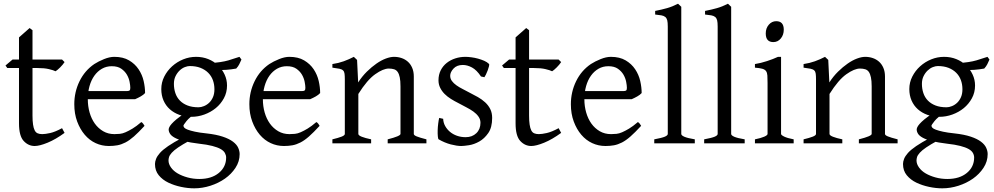

<svg xmlns="http://www.w3.org/2000/svg" viewBox="-20 -777 5389 1041"><path d="M330.1 -56.6Q282.2 -21.5 238.3 -3.4Q194.3 14.6 168 14.6Q133.8 14.6 108.4 -12.7Q83 -40 83 -108.4V-408.2H19.5L9.8 -421.9L47.9 -454.1H83V-574.2L140.6 -625L156.2 -613.3V-454.1H316.4L330.1 -440.4Q321.3 -426.8 306.2 -411.6Q291 -396.5 281.2 -390.6Q269.5 -396.5 245.1 -402.3Q220.7 -408.2 181.6 -408.2H156.2V-150.4Q156.2 -121.1 159.2 -101.6Q162.1 -82 168 -70.3Q173.8 -58.6 184.1 -54.2Q194.3 -49.8 209 -49.8Q225.6 -49.8 252 -55.7Q278.3 -61.5 316.4 -82L330.1 -56.6Z M766.6 -272.5Q757.8 -262.7 743.2 -254.4Q728.5 -246.1 712.9 -239.3H432.6L433.6 -283.2H668Q678.7 -283.2 682.6 -286.6Q686.5 -290 686.5 -300.8Q686.5 -313.5 682.6 -333.5Q678.7 -353.5 668 -372.1Q657.2 -390.6 637.7 -404.3Q618.2 -418 585.9 -418Q556.6 -418 532.7 -404.3Q508.8 -390.6 491.7 -366.7Q474.6 -342.8 465.3 -310.1Q456.1 -277.3 456.1 -238.3Q456.1 -201.2 465.8 -167Q475.6 -132.8 494.1 -106.9Q512.7 -81.1 539.6 -65.4Q566.4 -49.8 600.6 -49.8Q615.2 -49.8 629.9 -51.3Q644.5 -52.7 661.1 -60.1Q677.7 -67.4 698.2 -79.6Q718.8 -91.8 746.1 -115.2Q752 -112.3 756.8 -105.5Q761.7 -98.6 763.7 -94.7Q730.5 -58.6 706.1 -37.1Q681.6 -15.6 659.7 -4.4Q637.7 6.8 616.7 10.7Q595.7 14.6 570.3 14.6Q532.2 14.6 498.5 -1Q464.8 -16.6 439.5 -46.4Q414.1 -76.2 398.4 -118.2Q382.8 -160.2 382.8 -211.9Q382.8 -278.3 411.1 -336.4Q439.5 -394.5 491.2 -429.7Q513.7 -444.3 543.9 -456.5Q574.2 -468.8 599.6 -468.8Q647.5 -468.8 679.7 -449.7Q711.9 -430.7 731.4 -401.4Q751 -372.1 758.8 -337.9Q766.6 -303.7 766.6 -272.5Z M1279.3 58.6Q1279.3 98.6 1256.8 132.8Q1234.4 167 1199.7 191.4Q1165 215.8 1121.1 230Q1077.1 244.1 1033.2 244.1Q999 244.1 961.9 236.3Q924.8 228.5 893.1 213.4Q861.3 198.2 840.8 173.3Q820.3 148.4 820.3 112.3Q820.3 99.6 826.2 84.5Q832 69.3 847.2 52.2Q862.3 35.2 891.6 15.1Q920.9 -4.9 968.8 -30.3Q978.5 -29.3 986.3 -27.3Q993.2 -25.4 999.5 -22.5Q1005.9 -19.5 1007.8 -14.6Q968.8 6.8 945.8 22.5Q922.9 38.1 911.1 51.3Q899.4 64.5 896.5 74.7Q893.6 85 893.6 92.8Q893.6 112.3 907.2 131.3Q920.9 150.4 943.8 163.6Q966.8 176.8 997.1 185.1Q1027.3 193.4 1060.5 193.4Q1127 193.4 1166.5 160.6Q1206.1 127.9 1206.1 77.1Q1206.1 64.5 1199.2 52.2Q1192.4 40 1175.8 30.8Q1159.2 21.5 1130.9 14.2Q1102.5 6.8 1058.6 2Q1010.7 -3.9 979 -11.7Q947.3 -19.5 928.2 -29.8Q909.2 -40 901.9 -51.8Q894.5 -63.5 894.5 -75.2Q894.5 -79.1 897.5 -86.4Q900.4 -93.8 910.2 -105Q919.9 -116.2 937 -130.4Q954.1 -144.5 982.4 -163.1L1051.8 -170.9Q1007.8 -141.6 991.2 -120.6Q974.6 -99.6 974.6 -95.7Q974.6 -89.8 979.5 -84.5Q984.4 -79.1 998.5 -73.7Q1012.7 -68.4 1037.1 -63Q1061.5 -57.6 1099.6 -53.7Q1152.3 -47.9 1187.5 -36.1Q1222.7 -24.4 1243.2 -8.8Q1263.7 6.8 1271.5 24.4Q1279.3 42 1279.3 58.6ZM1289.1 -454.1Q1283.2 -440.4 1277.3 -428.7Q1271.5 -417 1260.7 -405.3Q1234.4 -400.4 1207 -398.4Q1179.7 -396.5 1138.7 -397.5L1115.2 -434.6Q1180.7 -438.5 1218.3 -449.7Q1255.9 -460.9 1278.3 -468.8ZM1210.9 -313.5Q1210.9 -275.4 1193.8 -244.1Q1176.8 -212.9 1149.9 -190.9Q1123 -168.9 1088.4 -156.2Q1053.7 -143.6 1017.6 -143.6Q982.4 -143.6 952.6 -154.3Q922.9 -165 900.9 -184.6Q878.9 -204.1 866.7 -231.9Q854.5 -259.8 854.5 -293.9Q854.5 -330.1 870.6 -361.8Q886.7 -393.6 913.1 -417.5Q939.5 -441.4 973.1 -455.1Q1006.8 -468.8 1043 -468.8Q1079.1 -468.8 1109.4 -456.5Q1139.6 -444.3 1162.1 -422.9Q1184.6 -401.4 1197.8 -373Q1210.9 -344.7 1210.9 -313.5ZM1142.6 -293Q1142.6 -319.3 1134.3 -342.3Q1126 -365.2 1108.9 -382.3Q1091.8 -399.4 1066.9 -409.2Q1042 -418.9 1008.8 -418.9Q997.1 -418.9 981.9 -413.1Q966.8 -407.2 953.6 -394.5Q940.4 -381.8 931.6 -363.8Q922.9 -345.7 922.9 -322.3Q922.9 -295.9 930.7 -272.5Q938.5 -249 955.1 -231.9Q971.7 -214.8 996.6 -205.1Q1021.5 -195.3 1056.6 -195.3Q1070.3 -195.3 1085.9 -201.7Q1101.6 -208 1114.3 -220.2Q1127 -232.4 1134.8 -250.5Q1142.6 -268.6 1142.6 -293Z M1715.8 -272.5Q1707 -262.7 1692.4 -254.4Q1677.7 -246.1 1662.1 -239.3H1381.8L1382.8 -283.2H1617.2Q1627.9 -283.2 1631.8 -286.6Q1635.7 -290 1635.7 -300.8Q1635.7 -313.5 1631.8 -333.5Q1627.9 -353.5 1617.2 -372.1Q1606.4 -390.6 1586.9 -404.3Q1567.4 -418 1535.2 -418Q1505.9 -418 1481.9 -404.3Q1458 -390.6 1440.9 -366.7Q1423.8 -342.8 1414.6 -310.1Q1405.3 -277.3 1405.3 -238.3Q1405.3 -201.2 1415 -167Q1424.8 -132.8 1443.4 -106.9Q1461.9 -81.1 1488.8 -65.4Q1515.6 -49.8 1549.8 -49.8Q1564.5 -49.8 1579.1 -51.3Q1593.8 -52.7 1610.4 -60.1Q1627 -67.4 1647.5 -79.6Q1668 -91.8 1695.3 -115.2Q1701.2 -112.3 1706.1 -105.5Q1710.9 -98.6 1712.9 -94.7Q1679.7 -58.6 1655.3 -37.1Q1630.9 -15.6 1608.9 -4.4Q1586.9 6.8 1565.9 10.7Q1544.9 14.6 1519.5 14.6Q1481.4 14.6 1447.8 -1Q1414.1 -16.6 1388.7 -46.4Q1363.3 -76.2 1347.7 -118.2Q1332 -160.2 1332 -211.9Q1332 -278.3 1360.4 -336.4Q1388.7 -394.5 1440.4 -429.7Q1462.9 -444.3 1493.2 -456.5Q1523.4 -468.8 1548.8 -468.8Q1596.7 -468.8 1628.9 -449.7Q1661.1 -430.7 1680.7 -401.4Q1700.2 -372.1 1708 -337.9Q1715.8 -303.7 1715.8 -272.5Z M2082 0V-21.5Q2151.4 -39.1 2151.4 -50.8V-308.6Q2151.4 -338.9 2147.5 -357.4Q2143.6 -376 2136.2 -386.7Q2128.9 -397.5 2116.7 -401.4Q2104.5 -405.3 2087.9 -405.3Q2057.6 -405.3 2014.2 -374.5Q1970.7 -343.8 1922.9 -267.6V-50.8Q1922.9 -43 1941.4 -35.6Q1960 -28.3 1992.2 -21.5V0H1782.2V-21.5Q1814.5 -29.3 1832 -36.1Q1849.6 -43 1849.6 -50.8V-346.7Q1849.6 -365.2 1848.1 -377Q1846.7 -388.7 1840.3 -395Q1834 -401.4 1820.3 -404.3Q1806.6 -407.2 1782.2 -410.2V-429.7Q1815.4 -434.6 1843.8 -444.8Q1872.1 -455.1 1898.4 -468.8L1916 -452.1L1921.9 -330.1Q1943.4 -363.3 1969.2 -388.7Q1995.1 -414.1 2021 -432.1Q2046.9 -450.2 2071.8 -459.5Q2096.7 -468.8 2116.2 -468.8Q2137.7 -468.8 2156.7 -462.4Q2175.8 -456.1 2190.9 -442.9Q2206.1 -429.7 2214.8 -409.2Q2223.6 -388.7 2223.6 -362.3V-50.8Q2223.6 -43.9 2238.8 -37.6Q2253.9 -31.2 2292 -21.5V0Z M2648.4 -137.7Q2648.4 -85.9 2627.4 -55.7Q2606.4 -25.4 2578.6 -9.8Q2550.8 5.9 2522.9 10.3Q2495.1 14.6 2480.5 14.6Q2457 14.6 2423.8 5.9Q2390.6 -2.9 2358.4 -21.5Q2355.5 -22.5 2354 -36.6Q2352.5 -50.8 2353 -69.8Q2353.5 -88.9 2356 -107.9Q2358.4 -127 2361.3 -137.7L2382.8 -132.8Q2383.8 -111.3 2393.6 -93.8Q2403.3 -76.2 2419.4 -62.5Q2435.5 -48.8 2457.5 -41Q2479.5 -33.2 2504.9 -33.2Q2540 -33.2 2562.5 -54.7Q2585 -76.2 2585 -111.3Q2585 -129.9 2574.2 -145Q2563.5 -160.2 2546.4 -172.4Q2529.3 -184.6 2507.3 -195.8Q2485.4 -207 2463.9 -218.8Q2444.3 -228.5 2424.8 -240.7Q2405.3 -252.9 2390.6 -267.6Q2376 -282.2 2366.7 -300.8Q2357.4 -319.3 2357.4 -341.8Q2357.4 -372.1 2369.6 -396Q2381.8 -419.9 2402.3 -436Q2422.9 -452.1 2448.7 -460.4Q2474.6 -468.8 2502.9 -468.8Q2517.6 -468.8 2536.1 -466.3Q2554.7 -463.9 2572.3 -459Q2589.8 -454.1 2605.5 -447.3Q2621.1 -440.4 2630.9 -430.7Q2633.8 -427.7 2631.3 -418Q2628.9 -408.2 2624.5 -396Q2620.1 -383.8 2614.7 -373Q2609.4 -362.3 2606.4 -358.4L2587.9 -362.3Q2564.5 -397.5 2539.1 -411.1Q2513.7 -424.8 2489.3 -424.8Q2457 -424.8 2439 -405.3Q2420.9 -385.7 2420.9 -366.2Q2420.9 -350.6 2430.2 -337.9Q2439.5 -325.2 2454.6 -314.5Q2469.7 -303.7 2489.3 -293.9Q2508.8 -284.2 2528.3 -273.4Q2549.8 -262.7 2571.3 -250.5Q2592.8 -238.3 2610.4 -222.2Q2627.9 -206.1 2638.2 -185.5Q2648.4 -165 2648.4 -137.7Z M3022.5 -56.6Q2974.6 -21.5 2930.7 -3.4Q2886.7 14.6 2860.4 14.6Q2826.2 14.6 2800.8 -12.7Q2775.4 -40 2775.4 -108.4V-408.2H2711.9L2702.1 -421.9L2740.2 -454.1H2775.4V-574.2L2833 -625L2848.6 -613.3V-454.1H3008.8L3022.5 -440.4Q3013.7 -426.8 2998.5 -411.6Q2983.4 -396.5 2973.6 -390.6Q2961.9 -396.5 2937.5 -402.3Q2913.1 -408.2 2874 -408.2H2848.6V-150.4Q2848.6 -121.1 2851.6 -101.6Q2854.5 -82 2860.4 -70.3Q2866.2 -58.6 2876.5 -54.2Q2886.7 -49.8 2901.4 -49.8Q2918 -49.8 2944.3 -55.7Q2970.7 -61.5 3008.8 -82L3022.5 -56.6Z M3459 -272.5Q3450.2 -262.7 3435.5 -254.4Q3420.9 -246.1 3405.3 -239.3H3125L3126 -283.2H3360.4Q3371.1 -283.2 3375 -286.6Q3378.9 -290 3378.9 -300.8Q3378.9 -313.5 3375 -333.5Q3371.1 -353.5 3360.4 -372.1Q3349.6 -390.6 3330.1 -404.3Q3310.5 -418 3278.3 -418Q3249 -418 3225.1 -404.3Q3201.2 -390.6 3184.1 -366.7Q3167 -342.8 3157.7 -310.1Q3148.4 -277.3 3148.4 -238.3Q3148.4 -201.2 3158.2 -167Q3168 -132.8 3186.5 -106.9Q3205.1 -81.1 3231.9 -65.4Q3258.8 -49.8 3293 -49.8Q3307.6 -49.8 3322.3 -51.3Q3336.9 -52.7 3353.5 -60.1Q3370.1 -67.4 3390.6 -79.6Q3411.1 -91.8 3438.5 -115.2Q3444.3 -112.3 3449.2 -105.5Q3454.1 -98.6 3456.1 -94.7Q3422.9 -58.6 3398.4 -37.1Q3374 -15.6 3352.1 -4.4Q3330.1 6.8 3309.1 10.7Q3288.1 14.6 3262.7 14.6Q3224.6 14.6 3190.9 -1Q3157.2 -16.6 3131.8 -46.4Q3106.4 -76.2 3090.8 -118.2Q3075.2 -160.2 3075.2 -211.9Q3075.2 -278.3 3103.5 -336.4Q3131.8 -394.5 3183.6 -429.7Q3206.1 -444.3 3236.3 -456.5Q3266.6 -468.8 3292 -468.8Q3339.8 -468.8 3372.1 -449.7Q3404.3 -430.7 3423.8 -401.4Q3443.4 -372.1 3451.2 -337.9Q3459 -303.7 3459 -272.5Z M3527.3 0V-21.5Q3569.3 -29.3 3585 -36.1Q3600.6 -43 3600.6 -50.8V-632.8Q3600.6 -655.3 3597.7 -667Q3594.7 -678.7 3586.9 -685.1Q3579.1 -691.4 3565.9 -693.8Q3552.7 -696.3 3532.2 -698.2V-717.8Q3567.4 -724.6 3596.7 -732.9Q3626 -741.2 3656.2 -756.8L3673.8 -740.2V-50.8Q3673.8 -43 3690.4 -35.6Q3707 -28.3 3747.1 -21.5V0Z M3797.9 0V-21.5Q3839.8 -29.3 3855.5 -36.1Q3871.1 -43 3871.1 -50.8V-632.8Q3871.1 -655.3 3868.2 -667Q3865.2 -678.7 3857.4 -685.1Q3849.6 -691.4 3836.4 -693.8Q3823.2 -696.3 3802.7 -698.2V-717.8Q3837.9 -724.6 3867.2 -732.9Q3896.5 -741.2 3926.8 -756.8L3944.3 -740.2V-50.8Q3944.3 -43 3960.9 -35.6Q3977.5 -28.3 4017.6 -21.5V0Z M4229.5 -616.2Q4229.5 -587.9 4213.4 -568.4Q4197.3 -548.8 4172.9 -548.8Q4131.8 -548.8 4131.8 -595.7Q4131.8 -624 4148.4 -643.1Q4165 -662.1 4188.5 -662.1Q4229.5 -662.1 4229.5 -616.2ZM4073.2 0V-21.5Q4106.4 -28.3 4124 -36.1Q4141.6 -43.9 4141.6 -50.8V-327.1Q4141.6 -352.5 4140.6 -367.7Q4139.6 -382.8 4133.3 -391.6Q4127 -400.4 4112.8 -404.3Q4098.6 -408.2 4073.2 -410.2V-429.7Q4104.5 -434.6 4138.7 -445.8Q4172.9 -457 4198.2 -468.8H4214.8V-50.8Q4214.8 -44.9 4231.4 -36.6Q4248 -28.3 4283.2 -21.5V0Z M4636.7 0V-21.5Q4706.1 -39.1 4706.1 -50.8V-308.6Q4706.1 -338.9 4702.1 -357.4Q4698.2 -376 4690.9 -386.7Q4683.6 -397.5 4671.4 -401.4Q4659.2 -405.3 4642.6 -405.3Q4612.3 -405.3 4568.8 -374.5Q4525.4 -343.8 4477.5 -267.6V-50.8Q4477.5 -43 4496.1 -35.6Q4514.6 -28.3 4546.9 -21.5V0H4336.9V-21.5Q4369.1 -29.3 4386.7 -36.1Q4404.3 -43 4404.3 -50.8V-346.7Q4404.3 -365.2 4402.8 -377Q4401.4 -388.7 4395 -395Q4388.7 -401.4 4375 -404.3Q4361.3 -407.2 4336.9 -410.2V-429.7Q4370.1 -434.6 4398.4 -444.8Q4426.8 -455.1 4453.1 -468.8L4470.7 -452.1L4476.6 -330.1Q4498 -363.3 4523.9 -388.7Q4549.8 -414.1 4575.7 -432.1Q4601.6 -450.2 4626.5 -459.5Q4651.4 -468.8 4670.9 -468.8Q4692.4 -468.8 4711.4 -462.4Q4730.5 -456.1 4745.6 -442.9Q4760.7 -429.7 4769.5 -409.2Q4778.3 -388.7 4778.3 -362.3V-50.8Q4778.3 -43.9 4793.5 -37.6Q4808.6 -31.2 4846.7 -21.5V0Z M5335 58.6Q5335 98.6 5312.5 132.8Q5290 167 5255.4 191.4Q5220.7 215.8 5176.8 230Q5132.8 244.1 5088.9 244.1Q5054.7 244.1 5017.6 236.3Q4980.5 228.5 4948.7 213.4Q4917 198.2 4896.5 173.3Q4876 148.4 4876 112.3Q4876 99.6 4881.8 84.5Q4887.7 69.3 4902.8 52.2Q4918 35.2 4947.3 15.1Q4976.6 -4.9 5024.4 -30.3Q5034.2 -29.3 5042 -27.3Q5048.8 -25.4 5055.2 -22.5Q5061.5 -19.5 5063.5 -14.6Q5024.4 6.8 5001.5 22.5Q4978.5 38.1 4966.8 51.3Q4955.1 64.5 4952.1 74.7Q4949.2 85 4949.2 92.8Q4949.2 112.3 4962.9 131.3Q4976.6 150.4 4999.5 163.6Q5022.5 176.8 5052.7 185.1Q5083 193.4 5116.2 193.4Q5182.6 193.4 5222.2 160.6Q5261.7 127.9 5261.7 77.1Q5261.7 64.5 5254.9 52.2Q5248 40 5231.4 30.8Q5214.8 21.5 5186.5 14.2Q5158.2 6.8 5114.3 2Q5066.4 -3.9 5034.7 -11.7Q5002.9 -19.5 4983.9 -29.8Q4964.8 -40 4957.5 -51.8Q4950.2 -63.5 4950.2 -75.2Q4950.2 -79.1 4953.1 -86.4Q4956.1 -93.8 4965.8 -105Q4975.6 -116.2 4992.7 -130.4Q5009.8 -144.5 5038.1 -163.1L5107.4 -170.9Q5063.5 -141.6 5046.9 -120.6Q5030.3 -99.6 5030.3 -95.7Q5030.3 -89.8 5035.2 -84.5Q5040 -79.1 5054.2 -73.7Q5068.4 -68.4 5092.8 -63Q5117.2 -57.6 5155.3 -53.7Q5208 -47.9 5243.2 -36.1Q5278.3 -24.4 5298.8 -8.8Q5319.3 6.8 5327.1 24.4Q5335 42 5335 58.6ZM5344.7 -454.1Q5338.9 -440.4 5333 -428.7Q5327.1 -417 5316.4 -405.3Q5290 -400.4 5262.7 -398.4Q5235.4 -396.5 5194.3 -397.5L5170.9 -434.6Q5236.3 -438.5 5273.9 -449.7Q5311.5 -460.9 5334 -468.8ZM5266.6 -313.5Q5266.6 -275.4 5249.5 -244.1Q5232.4 -212.9 5205.6 -190.9Q5178.7 -168.9 5144 -156.2Q5109.4 -143.6 5073.2 -143.6Q5038.1 -143.6 5008.3 -154.3Q4978.5 -165 4956.5 -184.6Q4934.6 -204.1 4922.4 -231.9Q4910.2 -259.8 4910.2 -293.9Q4910.2 -330.1 4926.3 -361.8Q4942.4 -393.6 4968.8 -417.5Q4995.1 -441.4 5028.8 -455.1Q5062.5 -468.8 5098.6 -468.8Q5134.8 -468.8 5165 -456.5Q5195.3 -444.3 5217.8 -422.9Q5240.2 -401.4 5253.4 -373Q5266.6 -344.7 5266.6 -313.5ZM5198.2 -293Q5198.2 -319.3 5189.9 -342.3Q5181.6 -365.2 5164.6 -382.3Q5147.5 -399.4 5122.6 -409.2Q5097.7 -418.9 5064.5 -418.9Q5052.7 -418.9 5037.6 -413.1Q5022.5 -407.2 5009.3 -394.5Q4996.1 -381.8 4987.3 -363.8Q4978.5 -345.7 4978.5 -322.3Q4978.5 -295.9 4986.3 -272.5Q4994.1 -249 5010.7 -231.9Q5027.3 -214.8 5052.2 -205.1Q5077.1 -195.3 5112.3 -195.3Q5126 -195.3 5141.6 -201.7Q5157.2 -208 5169.9 -220.2Q5182.6 -232.4 5190.4 -250.5Q5198.2 -268.6 5198.2 -293Z"/></svg>

Font: Podda
Style: Regular
Weight: 400
Designer: Md. Tanbin Islam Siyam
Foundry: Tanbin Islam Siyam
Version: Version 0.258